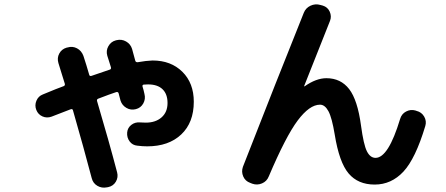

<svg xmlns="http://www.w3.org/2000/svg" viewBox="-20 -801 2040 878"><path d="M215.8 -267.6Q194.3 -259.8 174.3 -268.6Q154.3 -277.3 146 -298.3Q137.7 -319.3 146.5 -340.3Q155.3 -361.3 175.8 -369.1Q246.1 -398.4 271.5 -407.2Q278.3 -410.2 276.4 -418Q271.5 -433.6 261.7 -465.3Q252 -497.1 247.1 -512.7Q240.2 -536.1 251 -556.2Q261.7 -576.2 284.2 -583L289.1 -584Q311.5 -590.8 332 -580.1Q352.5 -569.3 361.3 -545.9Q366.2 -532.2 375 -502.9Q383.8 -473.6 387.7 -460Q389.6 -451.2 398.4 -454.1Q414.1 -460 481.4 -482.4Q489.3 -484.4 487.3 -493.2Q484.4 -502.9 478.5 -521.5Q472.7 -540 470.7 -545.9Q463.9 -569.3 475.6 -589.8Q487.3 -610.4 508.8 -616.2L512.7 -617.2Q536.1 -623 556.6 -611.3Q577.1 -599.6 584 -577.1L598.6 -523.4Q600.6 -515.6 610.4 -516.6Q648.4 -523.4 677.7 -524.4Q761.7 -524.4 814 -472.7Q866.2 -420.9 866.2 -335.9Q866.2 -240.2 808.6 -186Q751 -131.8 653.3 -131.8Q631.8 -131.8 608.4 -134.8Q585.9 -136.7 572.8 -154.3Q559.6 -171.9 561.5 -195.3Q563.5 -216.8 580.6 -230Q597.7 -243.2 620.1 -241.2Q628.9 -240.2 646.5 -240.2Q691.4 -240.2 718.8 -264.2Q746.1 -288.1 746.1 -330.1Q746.1 -371.1 723.1 -393.1Q700.2 -415 657.2 -415Q644.5 -415 636.7 -414.1Q629.9 -412.1 631.8 -405.3Q633.8 -400.4 636.7 -388.2Q639.6 -376 640.6 -371.1Q646.5 -348.6 635.3 -328.1Q624 -307.6 601.1 -301.8Q578.1 -295.9 558.1 -307.6Q538.1 -319.3 531.2 -340.8L522.5 -374Q520.5 -381.8 511.7 -379.9Q484.4 -371.1 428.7 -349.6Q421.9 -346.7 423.8 -338.9Q478.5 -154.3 515.6 -12.7Q521.5 9.8 509.8 29.8Q498 49.8 474.6 54.7L468.8 55.7Q445.3 60.5 425.3 48.8Q405.3 37.1 399.4 13.7Q364.3 -120.1 313.5 -296.9Q311.5 -304.7 301.8 -300.8Q285.2 -294.9 215.8 -267.6Z M1124 35.2Q1101.6 27.3 1092.3 5.9Q1083 -15.6 1090.8 -38.1Q1247.1 -438.5 1369.1 -742.2Q1377.9 -764.6 1399.9 -774.9Q1421.9 -785.2 1445.3 -778.3L1456.1 -775.4Q1478.5 -768.6 1487.8 -747.6Q1497.1 -726.6 1489.3 -706.1Q1439.5 -582 1371.1 -408.2V-406.2H1373Q1425.8 -443.4 1472.7 -443.4Q1538.1 -443.4 1576.7 -393.6Q1615.2 -343.8 1630.9 -226.6Q1642.6 -139.6 1657.7 -109.4Q1672.9 -79.1 1697.3 -79.1Q1755.9 -79.1 1809.6 -256.8Q1816.4 -280.3 1836.9 -291Q1857.4 -301.8 1878.9 -295.9L1884.8 -293.9Q1908.2 -288.1 1919.9 -267.6Q1931.6 -247.1 1924.8 -224.6Q1879.9 -75.2 1824.7 -16.1Q1769.5 43 1693.4 43Q1617.2 43 1574.2 -7.8Q1531.2 -58.6 1510.7 -185.5Q1498 -262.7 1481.9 -292.5Q1465.8 -322.3 1443.4 -322.3Q1395.5 -322.3 1341.3 -250Q1287.1 -177.7 1209 5.9Q1200.2 28.3 1178.2 37.6Q1156.2 46.9 1133.8 39.1Z"/></svg>

Font: Rounded Mgen+ 1m bold
Style: Bold
Weight: 700
Designer: [Source Han Sans]
Ryoko NISHIZUKA  (kana & ideographs); Paul D. Hunt (Latin, Greek & Cyrillic); Wenlong ZHANG  (bopomofo
Version: Version 1.059.20150602